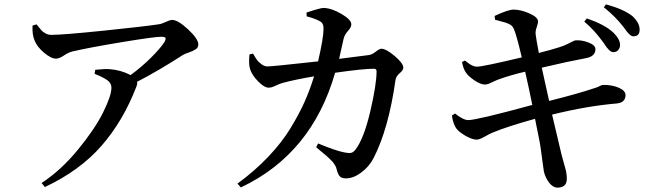

<svg xmlns="http://www.w3.org/2000/svg" viewBox="-20 -820 3030 891"><path d="M130.9 -701.2 149.4 -707Q167 -685.5 172.4 -679.2Q177.7 -672.9 190.4 -665.5Q203.1 -658.2 217.8 -658.2Q271.5 -658.2 461.4 -677.7Q651.4 -697.3 714.8 -707Q730.5 -709 749.5 -718.3Q768.6 -727.5 779.3 -727.5Q805.7 -727.5 853 -683.6Q900.4 -639.6 900.4 -613.3Q900.4 -599.6 888.2 -591.3Q876 -583 855.5 -576.2Q835 -569.3 828.1 -564.5Q719.7 -494.1 616.2 -440.4Q618.2 -430.7 613.3 -418.9Q551.8 -258.8 451.2 -143.6Q350.6 -28.3 188.5 47.9L172.9 29.3Q262.7 -29.3 341.3 -125Q419.9 -220.7 458.5 -298.3Q497.1 -376 497.1 -413.1Q497.1 -434.6 477.5 -448.2Q458 -461.9 418.9 -477.5L421.9 -496.1Q466.8 -501 489.3 -499Q541 -495.1 585.9 -471.7Q635.7 -507.8 679.2 -550.8Q722.7 -593.8 743.2 -625Q751 -639.6 747.6 -644.5Q744.1 -649.4 728.5 -649.4Q696.3 -649.4 545.9 -624.5Q395.5 -599.6 315.4 -581.1Q296.9 -576.2 275.9 -562Q254.9 -547.9 240.2 -547.9Q216.8 -547.9 184.1 -575.7Q151.4 -603.5 140.6 -631.8Q128.9 -659.2 130.9 -701.2Z M1553.7 -546.9 1691.4 -564.5Q1706.1 -566.4 1723.6 -580.1Q1741.2 -593.8 1750 -593.8Q1771.5 -593.8 1811.5 -560.1Q1851.6 -526.4 1851.6 -505.9Q1851.6 -494.1 1835 -480.5Q1818.4 -466.8 1815.4 -449.2Q1783.2 -221.7 1713.9 -86.9Q1693.4 -46.9 1656.7 -19.5Q1620.1 7.8 1585 7.8Q1566.4 7.8 1557.6 -1Q1548.8 -9.8 1543 -31.2Q1542 -37.1 1540 -42.5Q1538.1 -47.9 1534.2 -53.7Q1530.3 -59.6 1527.8 -63.5Q1525.4 -67.4 1519 -73.7Q1512.7 -80.1 1509.3 -83.5Q1505.9 -86.9 1496.6 -95.2Q1487.3 -103.5 1482.9 -106.9Q1478.5 -110.4 1465.8 -121.1Q1453.1 -131.8 1447.3 -136.7L1456.1 -154.3Q1541 -119.1 1580.1 -112.3Q1599.6 -108.4 1609.9 -110.8Q1620.1 -113.3 1629.9 -126Q1668.9 -177.7 1698.2 -302.7Q1727.5 -427.7 1727.5 -489.3Q1727.5 -501 1715.8 -501Q1665 -501 1535.2 -482.4Q1426.8 -105.5 1097.7 49.8L1082 32.2Q1163.1 -27.3 1225.6 -93.3Q1288.1 -159.2 1328.1 -225.1Q1368.2 -291 1393.1 -346.7Q1418 -402.3 1437.5 -465.8Q1346.7 -450.2 1293 -435.5Q1280.3 -432.6 1260.3 -422.9Q1240.2 -413.1 1227.5 -413.1Q1206.1 -413.1 1178.2 -441.9Q1150.4 -470.7 1141.6 -496.1Q1132.8 -519.5 1137.7 -567.4L1154.3 -571.3Q1166 -550.8 1172.9 -541.5Q1179.7 -532.2 1193.4 -522Q1207 -511.7 1221.7 -511.7Q1243.2 -511.7 1456.1 -535.2Q1481.4 -644.5 1481.4 -685.5Q1482.4 -712.9 1463.9 -721.7Q1443.4 -733.4 1403.3 -744.1L1402.3 -761.7Q1466.8 -783.2 1481.4 -783.2Q1518.6 -782.2 1564.5 -755.4Q1610.4 -728.5 1610.4 -707Q1610.4 -693.4 1594.7 -676.3Q1579.1 -659.2 1574.2 -638.7Q1560.5 -575.2 1553.7 -546.9Z M2691.4 -719.7 2703.1 -734.4Q2787.1 -706.1 2827.1 -668Q2858.4 -636.7 2857.4 -610.4Q2857.4 -596.7 2848.1 -586.9Q2838.9 -577.1 2825.2 -578.1Q2807.6 -578.1 2781.2 -621.1Q2738.3 -680.7 2691.4 -719.7ZM2277.3 -728.5 2275.4 -746.1Q2337.9 -775.4 2363.3 -775.4Q2396.5 -775.4 2435.5 -758.3Q2474.6 -741.2 2476.6 -722.7Q2477.5 -711.9 2470.7 -693.8Q2463.9 -675.8 2465.8 -660.2Q2468.8 -635.7 2480.5 -574.2Q2535.2 -587.9 2578.1 -601.6Q2596.7 -607.4 2613.3 -615.7Q2629.9 -624 2638.7 -628.4Q2647.5 -632.8 2651.4 -632.8Q2679.7 -634.8 2711.4 -622.6Q2743.2 -610.4 2743.2 -591.8Q2743.2 -557.6 2697.3 -549.8Q2618.2 -535.2 2494.1 -505.9Q2503.9 -460.9 2528.3 -351.6Q2664.1 -385.7 2736.3 -410.2Q2747.1 -413.1 2756.3 -417.5Q2765.6 -421.9 2770 -423.8Q2774.4 -425.8 2778.3 -425.8Q2819.3 -426.8 2851.1 -413.1Q2882.8 -399.4 2882.8 -378.9Q2882.8 -343.8 2841.8 -339.8Q2703.1 -328.1 2542 -288.1L2585.9 -102.5Q2589.8 -88.9 2595.2 -68.4Q2600.6 -47.9 2603.5 -38.6Q2606.4 -29.3 2608.4 -15.6Q2610.4 -2 2610.4 9.8Q2610.4 49.8 2568.4 50.8Q2545.9 50.8 2528.3 27.8Q2510.7 4.9 2503.9 -24.4Q2502 -33.2 2496.1 -80.1Q2490.2 -127 2485.4 -156.2Q2477.5 -198.2 2462.9 -268.6Q2337.9 -234.4 2264.6 -204.1Q2251 -198.2 2228.5 -185.5Q2206.1 -172.9 2193.4 -171.9Q2170.9 -171.9 2139.2 -190.4Q2107.4 -209 2095.7 -226.6Q2082 -248 2077.1 -284.2L2091.8 -293Q2129.9 -262.7 2153.3 -262.7Q2192.4 -262.7 2450.2 -333Q2434.6 -411.1 2417 -487.3Q2349.6 -471.7 2293 -451.2Q2282.2 -447.3 2269.5 -440.9Q2256.8 -434.6 2248 -431.2Q2239.3 -427.7 2229.5 -427.7Q2210.9 -427.7 2182.1 -446.8Q2153.3 -465.8 2140.6 -485.4Q2129.9 -502 2124 -532.2L2137.7 -539.1Q2140.6 -537.1 2148.4 -530.8Q2156.2 -524.4 2159.7 -522.5Q2163.1 -520.5 2169.4 -517.1Q2175.8 -513.7 2181.6 -512.2Q2187.5 -510.7 2194.3 -510.7Q2220.7 -510.7 2401.4 -553.7Q2376 -661.1 2364.3 -686.5Q2360.4 -694.3 2356 -699.2Q2351.6 -704.1 2342.3 -708.5Q2333 -712.9 2327.1 -714.8Q2321.3 -716.8 2303.7 -721.2Q2286.1 -725.6 2277.3 -728.5ZM2782.2 -786.1 2792 -799.8Q2875 -777.3 2915 -745.1Q2949.2 -712.9 2948.2 -681.6Q2948.2 -651.4 2918.9 -651.4Q2915 -651.4 2911.1 -653.3Q2907.2 -655.3 2904.3 -657.7Q2901.4 -660.2 2896.5 -665Q2891.6 -669.9 2889.2 -673.3Q2886.7 -676.8 2880.9 -684.6Q2875 -692.4 2872.1 -696.3Q2835.9 -743.2 2782.2 -786.1Z"/></svg>

Font: GenYoMin TW TTF SemiBold
Style: Regular
Weight: 600
Version: Version 1.300